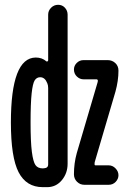

<svg xmlns="http://www.w3.org/2000/svg" viewBox="-20 -770 540 800"><path d="M299.8 -131.8 385.7 -423.8Q387.7 -429.7 387.7 -433.6Q387.7 -438.5 382.8 -439.5H328.1Q312.5 -439.5 300.3 -451.2Q288.1 -462.9 288.1 -480.5Q288.1 -496.1 299.8 -507.8Q311.5 -519.5 328.1 -519.5H428.7Q447.3 -519.5 460.4 -507.3Q473.6 -495.1 473.6 -475.6Q473.6 -433.6 460.9 -387.7L375 -95.7Q374 -92.8 374 -85.9Q374 -81.1 377.9 -81.1H432.6Q449.2 -81.1 461.4 -68.4Q473.6 -55.7 473.6 -40Q473.6 -24.4 461.9 -12.2Q450.2 0 432.6 0H332Q313.5 0 300.8 -12.7Q288.1 -25.4 288.1 -43.9Q288.1 -89.8 299.8 -131.8ZM147.5 -448.2Q132.8 -448.2 124.5 -435.1Q116.2 -421.9 111.8 -380.4Q107.4 -338.9 107.4 -259.8Q107.4 -178.7 112.8 -137.2Q118.2 -95.7 127.9 -82Q137.7 -68.4 158.2 -68.4Q163.1 -68.4 170.9 -70.3Q180.7 -73.2 180.7 -85V-403.3Q180.7 -415 176.8 -423.8Q167 -448.2 147.5 -448.2ZM158.2 9.8Q89.8 9.8 57.6 -52.2Q25.4 -114.3 25.4 -259.8Q25.4 -529.3 128.9 -530.3Q155.3 -530.3 172.9 -514.6Q174.8 -512.7 177.7 -514.2Q180.7 -515.6 180.7 -518.6V-709Q180.7 -725.6 192.9 -737.8Q205.1 -750 222.2 -750Q239.3 -750 250.5 -737.8Q261.7 -725.6 261.7 -709V-87.9Q261.7 -48.8 238.3 -20Q214.8 8.8 178.7 9.8Z"/></svg>

Font: Rounded-X Mgen+ 1mn medium
Style: Regular
Weight: 500
Designer: [Source Han Sans]
Ryoko NISHIZUKA  (kana & ideographs); Paul D. Hunt (Latin, Greek & Cyrillic); Wenlong ZHANG  (bopomofo
Version: Version 1.059.20150602